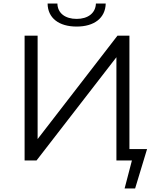

<svg xmlns="http://www.w3.org/2000/svg" viewBox="-20 -900 888 1077"><path d="M410 -751C509 -751 571 -799 573 -880H518C516 -826 473 -794 410 -794C346 -794 303 -826 302 -880H247C248 -799 310 -751 410 -751ZM706 -64V-700H639L191 -120V-700H118V0H185L633 -579V0H720L679 157H738L805 -64Z"/></svg>

Font: Talent
Style: Regular
Weight: 400
Designer: Mike Powis
Version: Version 1.001;hotconv 1.0.109;makeotfexe 2.5.65596